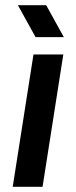

<svg xmlns="http://www.w3.org/2000/svg" viewBox="-20 -720 293 740"><path d="M29 0 109 -510H224L144 0ZM117 -577 49 -700H158L226 -577Z"/></svg>

Font: MuseoModerno Thin Medium
Style: Italic
Weight: 500
Italic angle: -9°
Version: Version 1.003